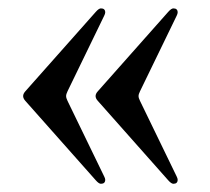

<svg xmlns="http://www.w3.org/2000/svg" viewBox="-20 -519 501 458"><path d="M35.2 -80.6ZM403.8 -499ZM231 -489.3Q231 -486.3 228.5 -481.4L141.1 -301.3Q137.7 -294.4 137.7 -289.8Q137.7 -285.2 141.1 -278.3L228.5 -98.1Q231 -93.3 231 -90.3Q231 -80.6 220.7 -80.6Q215.8 -80.6 208.5 -88.9L40.5 -278.3Q35.2 -284.2 35.2 -289.8Q35.2 -295.4 40.5 -301.3L208.5 -490.7Q215.8 -499 220.7 -499Q231 -499 231 -489.3ZM403.8 -489.3Q403.8 -486.3 401.4 -481.4L314 -301.3Q310.5 -294.4 310.5 -289.8Q310.5 -285.2 314 -278.3L401.4 -98.1Q403.8 -93.3 403.8 -90.3Q403.8 -80.6 393.6 -80.6Q388.7 -80.6 381.3 -88.9L213.4 -278.3Q208 -284.2 208 -289.8Q208 -295.4 213.4 -301.3L381.3 -490.7Q388.7 -499 393.6 -499Q403.8 -499 403.8 -489.3Z"/></svg>

Font: UnifrakturMaguntia20
Style: Book
Weight: 400
Designer: j. 'mach' wust, Gerrit Ansmann, Georg Duffner, based on a font by Peter Wiegel, original typeface by Carl Albert Fahrenw
Version: Version 2017-03-19